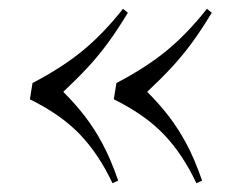

<svg xmlns="http://www.w3.org/2000/svg" viewBox="-20 -478 539 437"><path d="M271 -449Q248 -411 226.5 -381.5Q205 -352 180.5 -325.5Q156 -299 124 -269Q152 -241 173.5 -213Q195 -185 213.5 -150.5Q232 -116 249 -67L236 -61Q205 -127 162 -172Q119 -217 48 -252L54 -289Q121 -324 168 -362.5Q215 -401 260 -458ZM462 -449Q439 -411 417.5 -381.5Q396 -352 371.5 -325.5Q347 -299 315 -269Q343 -241 364.5 -213Q386 -185 404.5 -150.5Q423 -116 440 -67L427 -61Q396 -127 353 -172Q310 -217 239 -252L245 -289Q312 -324 359 -362.5Q406 -401 451 -458Z"/></svg>

Font: Literata 72pt
Style: Italic
Weight: 400
Italic angle: -2°
Designer: Latin by Veronika Burian and Jose Scaglione. Greek by Irene Vlachou. Cyrillic by Vera Evstafieva
Foundry: TypeTogether
Version: Version 3.002